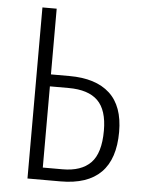

<svg xmlns="http://www.w3.org/2000/svg" viewBox="-51 -726 565 766"><g transform="rotate(5 232.0 -342.5)"><path d="M219.2 -421.9Q324.7 -421.9 380.4 -371.1Q436 -320.3 436 -216.8Q436 0 220.2 0H87.9V-685.1H145V-421.9ZM224.1 -48.8Q298.8 -48.8 336.9 -87.6Q375 -126.5 375 -216.8Q375 -299.3 336.9 -336.7Q298.8 -374 220.2 -374H145V-48.8Z"/></g></svg>

Font: Fira Sans Compressed Light
Style: Regular
Weight: 300
Width: 1
Designer: Carrois Corporate & Edenspiekermann AG
Foundry: Carrois Corporate GbR & Edenspiekermann AG
Version: Version 4.203;PS 004.203;hotconv 1.0.88;makeotf.lib2.5.64775